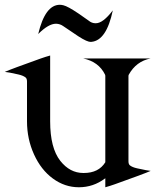

<svg xmlns="http://www.w3.org/2000/svg" viewBox="-20 -770 669 802"><path d="M139.6 -627.9Q168.5 -750 230 -750Q236.3 -750 244.6 -748Q263.2 -743.7 308.1 -713.4L350.6 -683.6Q363.3 -672.9 378.9 -672.9Q379.9 -672.9 380.4 -672.9Q410.2 -672.9 451.2 -726.6Q424.8 -601.1 362.3 -595.2Q356.4 -594.7 350.6 -596.2Q331.1 -601.1 286.6 -632.3L244.6 -660.6Q231 -670.4 214.4 -670.9H213.9Q182.6 -670.9 139.6 -627.9ZM609.4 -525.9Q548.8 -514.2 517.6 -457.5L516.6 -453.6V-96.2Q516.6 -84 522.9 -79.1Q532.7 -71.3 552.7 -66.9Q597.2 -57.1 609.4 -56.2Q582 -43.9 460 -0.5Q439.5 6.8 419.9 12.2V-25.4L418.5 -24.4Q369.6 12.2 309.6 12.2Q250.5 12.2 200.7 -24.4Q151.4 -60.5 122.1 -125Q92.8 -189.5 92.8 -263.2V-266.1V-429.7Q92.8 -441.9 86.4 -446.8Q76.2 -454.6 56.6 -459Q13.7 -468.8 0 -469.7Q27.3 -481.9 149.4 -525.4Q169.9 -532.7 189.5 -538.1V-265.1V-263.2Q189.5 -151.9 231.9 -98.1Q272 -47.4 328.1 -47.4Q329.1 -47.4 330.1 -47.4Q392.1 -47.4 419.9 -92.3V-453.6L418.9 -458Q392.6 -512.2 327.1 -525.9Z"/></svg>

Font: Modern Antiqua
Style: Regular
Weight: 500
Version: Version 1.0